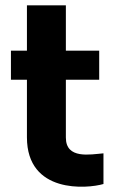

<svg xmlns="http://www.w3.org/2000/svg" viewBox="-20 -690 449 720"><path d="M368 0V-115C319 -111 227 -92 227 -174V-391H352V-500H227V-670H81V-500H21V-391H81V-175C81 37 307 18 368 0Z"/></svg>

Font: Oakes Bold
Style: Regular
Weight: 700
Designer: Samuel Oakes
Foundry: Samuel Oakes
Version: Version 1.003;PS 001.003;hotconv 1.0.88;makeotf.lib2.5.64775